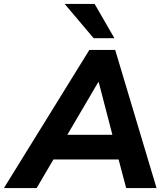

<svg xmlns="http://www.w3.org/2000/svg" viewBox="-62 -960 855 980"><path d="M-42 0 394 -705H526L737 0H582L532 -189L581 -146H171L234 -186L125 0ZM439 -540 264 -242 243 -272H550L520 -240L442 -540ZM416 -765 268 -940H421L522 -765Z"/></svg>

Font: Nunito Sans 10pt ExtraBold
Style: Italic
Weight: 800
Italic angle: -9°
Designer: Vernon Adams
Foundry: Vernon Adams
Version: Version 3.101;gftools[0.9.27]